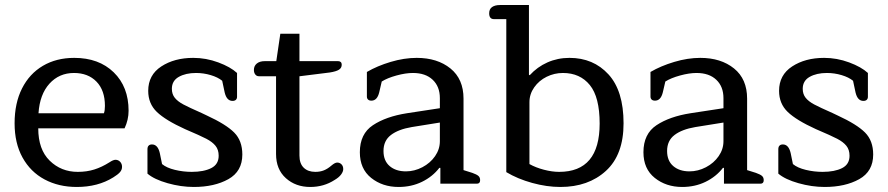

<svg xmlns="http://www.w3.org/2000/svg" viewBox="-20 -730 3529 763"><path d="M38 -240Q38 -320 67.5 -378.5Q97 -437 150.5 -468.5Q204 -500 275 -500Q373 -500 432 -442.5Q491 -385 491 -290Q491 -254 475 -220H132Q132 -136 177.5 -91.5Q223 -47 289 -47Q325 -47 355 -56.5Q385 -66 415 -85Q430 -95 439 -95Q450 -95 457.5 -87Q465 -79 465 -67Q465 -55 456.5 -45.5Q448 -36 430 -25Q369 13 285 13Q213 13 157 -17Q101 -47 69.5 -104Q38 -161 38 -240ZM393 -280Q397 -291 397 -309Q397 -371 363.5 -405.5Q330 -440 274 -440Q215 -440 176.5 -397.5Q138 -355 133 -280Z M566 -40V-139Q566 -146 570.5 -151Q575 -156 584 -156Q607 -156 615 -122L624 -78Q642 -63 675 -55Q708 -47 742 -47Q790 -47 819.5 -62Q849 -77 849 -111Q849 -135 836.5 -150.5Q824 -166 800 -178.5Q776 -191 715 -217Q638 -252 603.5 -285Q569 -318 569 -369Q569 -432 621 -466Q673 -500 748 -500Q799 -500 847.5 -482Q896 -464 922 -440V-345Q922 -338 917.5 -333.5Q913 -329 904 -329Q881 -329 873 -362L863 -409Q846 -423 817.5 -431.5Q789 -440 759 -440Q718 -440 690.5 -424.5Q663 -409 663 -377Q663 -356 674.5 -341.5Q686 -327 708.5 -315Q731 -303 781 -281L802 -271Q878 -236 910.5 -203.5Q943 -171 943 -116Q943 -49 887.5 -18Q832 13 750 13Q699 13 646 -2Q593 -17 566 -40Z M1077 -118V-427H1009Q1000 -427 994.5 -434Q989 -441 989 -452Q989 -468 1000.5 -477.5Q1012 -487 1032 -487H1078L1094 -596H1170V-487H1324Q1330 -487 1334 -483.5Q1338 -480 1338 -473Q1338 -460 1327 -453Q1316 -446 1291 -442L1171 -427H1170V-112Q1170 -80 1187 -63.5Q1204 -47 1233 -47Q1252 -47 1267 -53Q1282 -59 1297 -72Q1311 -84 1320 -84Q1330 -84 1337 -77Q1344 -70 1344 -58Q1344 -48 1335.5 -36.5Q1327 -25 1310 -15Q1267 13 1213 13Q1155 13 1116 -22Q1077 -57 1077 -118Z M1410 -125Q1410 -198 1462 -232.5Q1514 -267 1597 -280L1728 -300V-340Q1728 -386 1699.5 -413Q1671 -440 1621 -440Q1592 -440 1555.5 -430Q1519 -420 1497 -406L1487 -363Q1479 -330 1456 -330Q1447 -330 1442.5 -334.5Q1438 -339 1438 -346V-444Q1479 -468 1532.5 -484Q1586 -500 1636 -500Q1718 -500 1770 -458Q1822 -416 1822 -338V-54L1857 -43Q1874 -37 1881 -31Q1888 -25 1888 -14Q1888 0 1875 0H1730V-63H1726Q1699 -28 1657 -7.5Q1615 13 1564 13Q1500 13 1455 -23Q1410 -59 1410 -125ZM1728 -169V-243L1616 -225Q1563 -216 1533.5 -193.5Q1504 -171 1504 -130Q1504 -91 1528.5 -70Q1553 -49 1593 -49Q1627 -49 1658.5 -65.5Q1690 -82 1709 -109.5Q1728 -137 1728 -169Z M1992 -46V-654H1943Q1924 -654 1924 -677Q1924 -694 1935.5 -702Q1947 -710 1967 -710H2082V-433L2085 -431Q2115 -464 2155.5 -482Q2196 -500 2243 -500Q2338 -500 2398 -434.5Q2458 -369 2458 -240Q2458 -115 2388 -51Q2318 13 2207 13Q2153 13 2095 -3Q2037 -19 1992 -46ZM2363 -239Q2363 -344 2324 -392Q2285 -440 2217 -440Q2183 -440 2152.5 -425Q2122 -410 2103 -383Q2084 -356 2084 -324V-78Q2109 -64 2141.5 -55.5Q2174 -47 2202 -47Q2363 -47 2363 -239Z M2537 -125Q2537 -198 2589 -232.5Q2641 -267 2724 -280L2855 -300V-340Q2855 -386 2826.5 -413Q2798 -440 2748 -440Q2719 -440 2682.5 -430Q2646 -420 2624 -406L2614 -363Q2606 -330 2583 -330Q2574 -330 2569.5 -334.5Q2565 -339 2565 -346V-444Q2606 -468 2659.5 -484Q2713 -500 2763 -500Q2845 -500 2897 -458Q2949 -416 2949 -338V-54L2984 -43Q3001 -37 3008 -31Q3015 -25 3015 -14Q3015 0 3002 0H2857V-63H2853Q2826 -28 2784 -7.5Q2742 13 2691 13Q2627 13 2582 -23Q2537 -59 2537 -125ZM2855 -169V-243L2743 -225Q2690 -216 2660.5 -193.5Q2631 -171 2631 -130Q2631 -91 2655.5 -70Q2680 -49 2720 -49Q2754 -49 2785.5 -65.5Q2817 -82 2836 -109.5Q2855 -137 2855 -169Z M3073 -40V-139Q3073 -146 3077.5 -151Q3082 -156 3091 -156Q3114 -156 3122 -122L3131 -78Q3149 -63 3182 -55Q3215 -47 3249 -47Q3297 -47 3326.5 -62Q3356 -77 3356 -111Q3356 -135 3343.5 -150.5Q3331 -166 3307 -178.5Q3283 -191 3222 -217Q3145 -252 3110.5 -285Q3076 -318 3076 -369Q3076 -432 3128 -466Q3180 -500 3255 -500Q3306 -500 3354.5 -482Q3403 -464 3429 -440V-345Q3429 -338 3424.5 -333.5Q3420 -329 3411 -329Q3388 -329 3380 -362L3370 -409Q3353 -423 3324.5 -431.5Q3296 -440 3266 -440Q3225 -440 3197.5 -424.5Q3170 -409 3170 -377Q3170 -356 3181.5 -341.5Q3193 -327 3215.5 -315Q3238 -303 3288 -281L3309 -271Q3385 -236 3417.5 -203.5Q3450 -171 3450 -116Q3450 -49 3394.5 -18Q3339 13 3257 13Q3206 13 3153 -2Q3100 -17 3073 -40Z"/></svg>

Font: Maitree Medium
Style: Regular
Weight: 500
Designer: CadsonDemak Team
Foundry: CadsonDemak
Version: Version 1.000